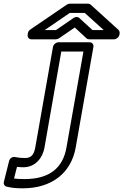

<svg xmlns="http://www.w3.org/2000/svg" viewBox="-31 -782 668 1040"><path d="M95 124C163 124 201 70 210 17L301 -503H421L329 17C310 126 239 188 102 188C78 188 61 187 45 185L61 122C73 123 83 124 95 124ZM104 74C84 74 67 72 53 69C31 64 20 81 18 91L-10 203C-13 215 -7 226 5 229C34 236 58 238 93 238C250 238 355 154 379 17L475 -528C477 -539 470 -553 455 -553H285C274 -553 259 -543 256 -528L160 17C153 56 138 74 104 74ZM531 -619H470L398 -685C390 -692 377 -691 368 -685L272 -619H211L347 -712H428ZM617 -600C618 -606 616 -615 611 -620L460 -757C457 -760 452 -762 446 -762H347C342 -762 336 -760 331 -757L133 -622C127 -618 121 -610 120 -602L119 -594C117 -583 124 -569 139 -569H271C276 -569 283 -571 288 -574L374 -633L438 -574C441 -571 447 -569 453 -569H587C598 -569 613 -579 616 -594Z"/></svg>

Font: Asimov
Style: XWidOuIt
Weight: 500
Designer: Google
Version: Version 2.000980; 2014